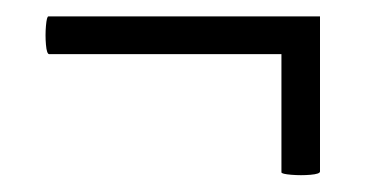

<svg xmlns="http://www.w3.org/2000/svg" viewBox="-20 -291 447 234"><path d="M40 -225Q37 -225 36 -236.5Q35 -248 36 -259.5Q37 -271 39 -271H370V-225ZM323 -81V-271H370V-82Q370 -79 358.5 -78Q347 -77 335 -78Q323 -79 323 -81Z"/></svg>

Font: Cormorant Garamond Light
Style: Bold Italic
Weight: 700
Italic angle: -10°
Version: Version 4.001